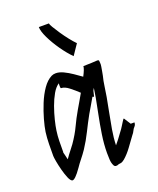

<svg xmlns="http://www.w3.org/2000/svg" viewBox="-146 -852 799 969"><g transform="rotate(-20 253.5 -368.0)"><path d="M448 -147Q448 -147 448 -147ZM81 -128H80Q82 -122 84.5 -110.5Q87 -99 90 -87Q106 -110 118.5 -125.5Q131 -141 138 -151Q167 -193 184 -229.5Q201 -266 223 -304Q232 -319 243.5 -339Q255 -359 267 -380Q246 -400 223 -418Q200 -436 181 -436Q178 -436 178 -448.5Q178 -461 179 -463Q160 -451 144.5 -424Q129 -397 117 -363.5Q105 -330 97 -297.5Q89 -265 86 -243Q82 -215 81.5 -187.5Q81 -160 81 -128ZM447 -148Q447 -148 447 -148ZM448 -148Q448 -148 448 -148ZM448 -148Q448 -148 448 -148ZM448 -148Q448 -148 448 -148ZM448 -148V-147Q448 -148 448 -148ZM92 -55H93ZM427 -183 450 -147H470Q470 -134 462 -126Q455 -119 450.5 -109Q446 -99 438 -90Q419 -64 399 -36.5Q379 -9 356 11Q344 21 335 22.5Q326 24 324 24Q303 34 296 19Q289 5 288 -14Q287 -33 287 -49Q287 -95 295 -147.5Q303 -200 313 -248.5Q323 -297 329 -330Q331 -343 333 -355.5Q335 -368 337 -381Q334 -374 330 -368L323 -339H320Q318 -340 315 -341Q302 -318 290 -298Q278 -278 270 -264Q248 -224 228 -183.5Q208 -143 183 -105Q168 -83 153 -64.5Q138 -46 126 -28Q89 25 75 21Q66 18 57.5 -2Q49 -22 42 -48.5Q35 -75 31 -97.5Q27 -120 27 -128Q27 -159 27.5 -191.5Q28 -224 32 -255Q36 -282 46.5 -319.5Q57 -357 73 -396.5Q89 -436 110.5 -467Q132 -498 158 -511Q168 -516 181 -516Q200 -516 222 -505.5Q244 -495 266 -480Q288 -465 306 -452Q315 -469 320 -482Q325 -495 325 -502H327Q378 -503 393.5 -504.5Q409 -506 409 -500Q409 -499 410 -489.5Q411 -480 409 -469Q407 -458 405 -445.5Q403 -433 401 -424Q394 -397 390.5 -370Q387 -343 382 -315Q376 -281 367.5 -239Q359 -197 351.5 -153Q344 -109 343 -70Q352 -80 362.5 -94Q373 -108 395 -138Q396 -139 402.5 -149.5Q409 -160 416 -171Q423 -182 424 -183ZM334 -622 296 -566Q269 -593 242.5 -631Q216 -669 198.5 -705.5Q181 -742 181 -764H235Q235 -759 245 -742Q255 -725 270.5 -702Q286 -679 303 -657.5Q320 -636 334 -622Z"/></g></svg>

Font: Syne
Style: Italic
Weight: 400
Italic angle: -9°
Designer: Lucas Descroix
Foundry: Bonjour Monde
Version: Version 2.000; ttfautohint (v1.8.3)